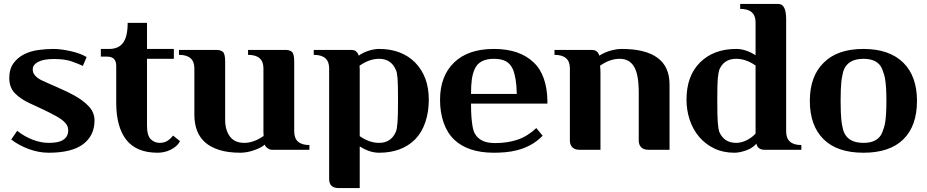

<svg xmlns="http://www.w3.org/2000/svg" viewBox="-20 -759 4697 973"><path d="M400 -425Q379 -435 344 -447.5Q309 -460 254 -460Q201 -460 173.5 -445.5Q146 -431 146 -408Q146 -393 153 -382.5Q160 -372 171 -364Q182 -356 195.5 -350Q209 -344 222 -338Q260 -321 293 -306.5Q326 -292 355 -276Q401 -251 430 -220Q459 -189 459 -149Q459 -72 401.5 -28.5Q344 15 227 15Q176 15 125 -4Q74 -23 37 -52L67 -96Q104 -67 145.5 -51Q187 -35 227 -35Q276 -35 298.5 -49Q321 -63 325 -87Q329 -116 312.5 -134.5Q296 -153 267 -169Q237 -186 202 -202.5Q167 -219 130 -236Q86 -256 56.5 -285.5Q27 -315 27 -363Q27 -409 48 -438Q69 -467 101.5 -483.5Q134 -500 173.5 -505.5Q213 -511 251 -511Q270 -511 292.5 -508Q315 -505 337.5 -500Q360 -495 381 -487.5Q402 -480 419 -470Z M725 -122Q725 -72 744 -53.5Q763 -35 789 -35Q812 -35 828 -45Q844 -55 857 -72L892 -44Q885 -29 872 -18Q859 -7 843.5 0.5Q828 8 811 11.5Q794 15 779 15Q671 15 620 -50.5Q569 -116 569 -238V-425Q569 -472 523 -472H491V-511H534Q581 -511 604 -542.5Q627 -574 627 -643H725V-511H861V-461H725Z M1315 -413Q1315 -481 1237 -481V-506H1428Q1448 -506 1459.5 -496Q1471 -486 1471 -447V-93Q1471 -24 1548 -24V0H1357Q1352 0 1344.5 -3Q1337 -6 1329 -14Q1324 -18 1322 -26Q1310 -16 1294 -8.5Q1278 -1 1261 4.5Q1244 10 1227.5 12.5Q1211 15 1199 15Q1136 15 1091.5 1Q1047 -13 1019 -38Q991 -63 978 -98.5Q965 -134 965 -176V-413Q965 -481 887 -481V-506H1078Q1098 -506 1109.5 -496Q1121 -486 1121 -447V-151Q1121 -100 1145 -67.5Q1169 -35 1218 -35Q1266 -35 1316 -70Q1315 -80 1315 -89Q1315 -98 1315 -107Z M1997 -253Q1997 -294 1996.5 -320.5Q1996 -347 1994.5 -363.5Q1993 -380 1991 -389.5Q1989 -399 1986 -405Q1962 -461 1901 -461Q1852 -461 1802 -426Q1803 -416 1803 -407Q1803 -398 1803 -389V-69Q1852 -35 1901 -35Q1962 -35 1986 -91Q1989 -98 1991 -109.5Q1993 -121 1994.5 -139.5Q1996 -158 1996.5 -185.5Q1997 -213 1997 -253ZM1648 -413Q1648 -481 1570 -481V-506H1759Q1766 -506 1774.5 -504Q1783 -502 1788 -495Q1793 -490 1795 -484.5Q1797 -479 1798 -477Q1818 -492 1847 -501.5Q1876 -511 1901 -511Q2015 -511 2084 -442Q2118 -407 2135.5 -360.5Q2153 -314 2153 -253Q2153 -192 2135.5 -140Q2118 -88 2084 -53Q2016 15 1901 15Q1853 15 1803 -17V194H1696Q1648 194 1648 148Z M2599 -283Q2598 -327 2593 -356Q2588 -385 2581 -404Q2568 -435 2544.5 -448Q2521 -461 2483 -461Q2409 -461 2386 -410Q2375 -386 2371 -355.5Q2367 -325 2367 -283ZM2483 15Q2351 15 2281 -52Q2246 -86 2228 -138Q2210 -190 2210 -253Q2210 -374 2282 -443Q2353 -511 2483 -511Q2613 -511 2684 -443Q2719 -410 2736 -360.5Q2753 -311 2754 -251V-234H2367Q2367 -194 2369 -167.5Q2371 -141 2374 -123.5Q2377 -106 2380 -97Q2383 -88 2385 -84Q2394 -68 2405.5 -58.5Q2417 -49 2430.5 -43.5Q2444 -38 2459.5 -36Q2475 -34 2490 -34Q2552 -34 2602.5 -51Q2653 -68 2698 -110L2730 -71Q2700 -41 2668 -24Q2636 -7 2603.5 1.5Q2571 10 2540.5 12.5Q2510 15 2483 15Z M3023 0H2916Q2893 0 2880.5 -12.5Q2868 -25 2868 -46V-413Q2868 -481 2790 -481V-506H2980Q3001 -506 3011 -491Q3016 -483 3017 -477Q3044 -494 3074.5 -502.5Q3105 -511 3131 -511Q3250 -511 3311.5 -466.5Q3373 -422 3373 -331V0H3265Q3242 0 3229.5 -12.5Q3217 -25 3217 -46V-291Q3217 -382 3193 -421.5Q3169 -461 3121 -461Q3070 -461 3021 -426Q3022 -416 3022.5 -407Q3023 -398 3023 -389Z M3964 -93Q3964 -24 4041 -24V0H3853Q3839 0 3828 -7Q3817 -14 3813 -31Q3794 -8 3760.5 3.5Q3727 15 3702 15Q3645 15 3600 -6.5Q3555 -28 3523.5 -65Q3492 -102 3475.5 -151Q3459 -200 3459 -254Q3459 -374 3527 -442Q3596 -511 3711 -511Q3759 -511 3809 -479V-646Q3809 -714 3731 -714V-739H3925Q3964 -739 3964 -661ZM3615 -254Q3615 -213 3615.5 -184.5Q3616 -156 3617.5 -137.5Q3619 -119 3621 -108Q3623 -97 3625 -91Q3649 -35 3711 -35Q3737 -35 3764 -48.5Q3791 -62 3809 -82V-427Q3760 -461 3711 -461Q3648 -461 3625 -405Q3623 -397 3621 -387.5Q3619 -378 3617.5 -361.5Q3616 -345 3615.5 -319.5Q3615 -294 3615 -254Z M4356 -35Q4430 -35 4451 -88Q4456 -101 4460 -113.5Q4464 -126 4466.5 -143.5Q4469 -161 4470.5 -186Q4472 -211 4472 -248Q4472 -285 4470.5 -309.5Q4469 -334 4466.5 -351.5Q4464 -369 4460 -382Q4456 -395 4451 -408Q4430 -461 4356 -461Q4273 -461 4253 -396Q4250 -382 4247.5 -370Q4245 -358 4243.5 -342.5Q4242 -327 4241 -304.5Q4240 -282 4240 -248Q4240 -214 4241 -191.5Q4242 -169 4243.5 -153Q4245 -137 4247.5 -125Q4250 -113 4253 -100Q4272 -35 4356 -35ZM4356 15Q4223 15 4154 -53Q4084 -122 4084 -248Q4084 -373 4155 -442Q4224 -511 4356 -511Q4486 -511 4557 -442Q4627 -373 4627 -248Q4627 -121 4558 -53Q4489 15 4356 15Z"/></svg>

Font: Cafe24 Danjunghae
Style: Regular
Weight: 400
Designer: Cafe24 thkim, hmlim, mnelim, nhlee, sslee, sskim, smlim, yjkim, sdjeong, hskwak & 4IRTF
Foundry: Cafe24
Version: Version 1.000